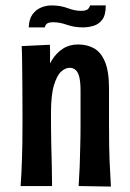

<svg xmlns="http://www.w3.org/2000/svg" viewBox="-20 -687 479 708"><path d="M389 1 270 -1Q271 -25 272.5 -47.5Q274 -70 274.5 -95Q275 -120 276 -152Q277 -184 277 -228Q277 -245 277 -263Q277 -281 277 -303.5Q277 -326 277 -353Q277 -382 273 -400.5Q269 -419 260 -428Q251 -437 237 -437Q221 -437 205.5 -423Q190 -409 179 -373Q168 -337 168 -270L127 -245Q127 -287 131.5 -327.5Q136 -368 145.5 -403.5Q155 -439 171.5 -465.5Q188 -492 212 -507.5Q236 -523 268 -523Q301 -523 326.5 -509Q352 -495 367 -459.5Q382 -424 382 -361Q382 -327 382 -305.5Q382 -284 382 -268.5Q382 -253 382 -233Q382 -187 382.5 -153.5Q383 -120 384 -95Q385 -70 386.5 -47Q388 -24 389 1ZM56 -1Q58 -26 59 -49.5Q60 -73 61 -99.5Q62 -126 62.5 -161.5Q63 -197 63 -247Q63 -316 62.5 -371Q62 -426 61.5 -464Q61 -502 60 -517L164 -522Q165 -506 164.5 -470Q164 -434 165 -382.5Q166 -331 168 -270Q168 -205 169 -158Q170 -111 171 -74Q172 -37 172 -1ZM145 -586H86Q87 -616 99.5 -633.5Q112 -651 131 -659Q150 -667 170 -667Q203 -667 229.5 -657Q256 -647 279 -647Q294 -647 301.5 -651.5Q309 -656 312 -667H370Q370 -632 357.5 -615Q345 -598 325.5 -592Q306 -586 286 -586Q254 -586 227 -595.5Q200 -605 177 -605Q162 -605 155 -601Q148 -597 145 -586Z"/></svg>

Font: Truculenta
Style: Bold
Weight: 700
Designer: Ivan Castro, Eva Sanz & Omnibus-Type Team
Foundry: Omnibus-Type
Version: Version 1.002